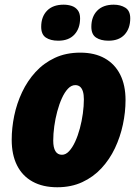

<svg xmlns="http://www.w3.org/2000/svg" viewBox="-20 -787 583 817"><path d="M223.6 9.8Q162.1 9.8 118.7 -14.2Q75.2 -38.1 52.5 -83.3Q29.8 -128.4 29.8 -192.4Q29.8 -242.2 40.5 -294.4Q51.3 -346.7 74 -394.8Q96.7 -442.9 131.3 -480.7Q166 -518.6 213.4 -540.8Q260.7 -563 321.8 -563Q382.8 -563 425.8 -538.8Q468.8 -514.6 491.5 -469.5Q514.2 -424.3 514.2 -361.3Q514.2 -309.6 502.9 -256.8Q491.7 -204.1 469 -156.2Q446.3 -108.4 411.6 -71Q377 -33.7 330.1 -12Q283.2 9.8 223.6 9.8ZM243.7 -128.4Q259.8 -128.4 273.9 -143.6Q288.1 -158.7 299.8 -184.1Q311.5 -209.5 319.8 -240.5Q328.1 -271.5 332.5 -303.7Q336.9 -335.9 336.9 -364.3Q336.9 -384.3 332.8 -397.7Q328.6 -411.1 320.6 -418Q312.5 -424.8 300.3 -424.8Q283.7 -424.8 269.3 -409.7Q254.9 -394.5 243.4 -369.1Q231.9 -343.8 223.6 -312.7Q215.3 -281.7 210.9 -249.5Q206.5 -217.3 206.5 -188.5Q206.5 -159.2 215.8 -143.8Q225.1 -128.4 243.7 -128.4ZM441.9 -613.8Q408.7 -613.8 388.7 -627.2Q368.7 -640.6 368.7 -672.9Q368.7 -715.8 393.6 -741.5Q418.5 -767.1 463.9 -767.1Q492.7 -767.1 513.4 -754.2Q534.2 -741.2 534.2 -709Q534.2 -666 510.3 -639.9Q486.3 -613.8 441.9 -613.8ZM228 -613.8Q194.8 -613.8 175 -627.2Q155.3 -640.6 155.3 -672.9Q155.3 -715.8 180.2 -741.5Q205.1 -767.1 250.5 -767.1Q269.5 -767.1 285.4 -761.7Q301.3 -756.3 311 -743.4Q320.8 -730.5 320.8 -709Q320.8 -666 296.6 -639.9Q272.5 -613.8 228 -613.8Z"/></svg>

Font: Open Sans SemiCondensed ExtraBold
Style: Italic
Weight: 800
Width: 4
Italic angle: -12°
Designer: Monotype Design Team
Foundry: Monotype Imaging Inc.
Version: Version 3.003